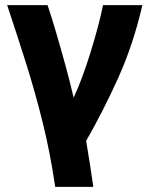

<svg xmlns="http://www.w3.org/2000/svg" viewBox="-20 -546 597 751"><path d="M196 185Q176 49 146 -71Q116 -191 80.5 -303Q45 -415 8 -526H166Q181 -482 199.5 -419Q218 -356 236.5 -288.5Q255 -221 268 -164Q284 -198 301 -243.5Q318 -289 333.5 -339Q349 -389 362 -437.5Q375 -486 383 -526H537Q501 -371 442.5 -241.5Q384 -112 317 5Q326 58 333 104Q340 150 345 185Z"/></svg>

Font: Ubuntu Sans ExtraBold
Style: Regular
Weight: 800
Designer: Dalton Maag Ltd
Foundry: Dalton Maag Ltd
Version: Version 1.006; ttfautohint (v1.8.4.7-5d5b)